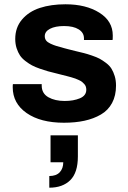

<svg xmlns="http://www.w3.org/2000/svg" viewBox="-20 -558 596 892"><path d="M276.9 12.2Q168.5 12.2 103.8 -32.7Q39.1 -77.6 39.1 -152.8Q39.1 -164.1 40 -167H173.8V-159.2Q174.3 -123.5 204.8 -106.2Q235.4 -88.9 280.8 -88.9Q321.3 -88.9 351.1 -101.3Q380.9 -113.8 380.9 -141.1Q380.9 -148.9 378.7 -155.5Q376.5 -162.1 371.6 -167.5Q366.7 -172.9 361.6 -177.2Q356.4 -181.6 346.9 -185.8Q337.4 -189.9 330.3 -192.9Q323.2 -195.8 310.5 -199.2Q297.9 -202.6 289.6 -204.8Q281.2 -207 266.1 -210.7Q251 -214.4 242.2 -216.8Q217.8 -222.7 202.9 -226.8Q188 -231 165.5 -238.8Q143.1 -246.6 128.9 -254.2Q114.7 -261.7 98.4 -274.2Q82 -286.6 72.8 -300.5Q63.5 -314.5 57.1 -334.2Q50.8 -354 50.8 -377Q50.8 -430.2 82.3 -467.3Q113.8 -504.4 165.3 -521.2Q216.8 -538.1 284.2 -538.1Q379.4 -538.1 441.7 -499Q503.9 -460 503.9 -393.1Q503.9 -374 502.9 -372.1H370.1V-379.9Q370.1 -406.2 345.5 -421.6Q320.8 -437 277.8 -437Q236.8 -437 212.4 -424.3Q188 -411.6 188 -390.1Q188 -378.4 194.1 -370.1Q200.2 -361.8 214.4 -355.2Q228.5 -348.6 241.2 -344.7Q253.9 -340.8 277.3 -334.5Q288.6 -331.5 293.9 -330.1Q306.2 -326.7 330.8 -320.8Q355.5 -314.9 370.1 -311.3Q384.8 -307.6 407 -300Q429.2 -292.5 442.9 -285.2Q456.5 -277.8 472.7 -265.6Q488.8 -253.4 497.8 -239Q506.8 -224.6 512.9 -204.6Q519 -184.6 519 -160.2Q519 -113.8 500.7 -79.6Q482.4 -45.4 448.7 -25.9Q415 -6.3 372.6 2.9Q330.1 12.2 276.9 12.2ZM209 314V259.8Q241.2 259.8 257.6 242.2Q273.9 224.6 273.9 195.8H214.8V70.8H341.8V168.9Q341.8 244.1 306.4 279.1Q271 314 209 314Z"/></svg>

Font: Archivo
Style: Bold
Weight: 700
Designer: Hector Gatti
Foundry: Omnibus-Type
Version: Version 2.001